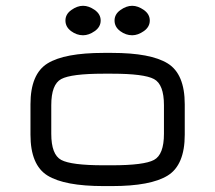

<svg xmlns="http://www.w3.org/2000/svg" viewBox="-20 -629 728 649"><path d="M358.4 0H330.1Q198.2 0 140.6 -35.6Q83 -71.3 83 -173.8V-276.4Q83 -378.9 140.6 -414.6Q198.2 -450.2 330.1 -450.2H358.4Q489.3 -450.2 546.9 -414.6Q604.5 -378.9 604.5 -276.4V-173.8Q604.5 -71.3 546.9 -35.6Q489.3 0 358.4 0ZM330.1 -70.3H358.4Q466.8 -70.3 500.5 -88.4Q534.2 -106.4 534.2 -176.8V-273.4Q534.2 -343.8 500.5 -361.8Q466.8 -379.9 358.4 -379.9H330.1Q220.7 -379.9 187 -361.8Q153.3 -343.8 153.3 -273.4V-176.8Q153.3 -106.4 187 -88.4Q220.7 -70.3 330.1 -70.3ZM260.7 -509.8Q239.3 -509.8 220.2 -523.9Q201.2 -538.1 201.2 -559.6Q201.2 -581.1 221.2 -595.2Q241.2 -609.4 260.7 -609.4Q280.3 -609.4 300.3 -595.2Q320.3 -581.1 320.3 -559.6Q320.3 -538.1 300.3 -523.9Q280.3 -509.8 260.7 -509.8ZM426.8 -509.8Q405.3 -509.8 386.2 -523.9Q367.2 -538.1 367.2 -559.6Q367.2 -581.1 387.2 -595.2Q407.2 -609.4 426.8 -609.4Q446.3 -609.4 466.3 -595.2Q486.3 -581.1 486.3 -559.6Q486.3 -538.1 466.3 -523.9Q446.3 -509.8 426.8 -509.8Z"/></svg>

Font: Jura
Style: DemiBold
Weight: 600
Version: Version 2.4